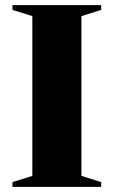

<svg xmlns="http://www.w3.org/2000/svg" viewBox="-20 -725 442 745"><path d="M372.5 -18.5V0H28.5V-18.5L105.5 -42.5V-662.5L28.5 -686.5V-705H372.5V-686.5L296 -662.5V-42.5Z"/></svg>

Font: Newsreader 60pt
Style: Bold
Weight: 700
Designer: Hugues Gentile
Foundry: Production Type
Version: Version 1.003